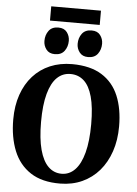

<svg xmlns="http://www.w3.org/2000/svg" viewBox="-69 -1159 872 1221"><g transform="rotate(5 367.0 -548.0)"><path d="M362 11Q246 12 172.5 -36Q99 -84 64.2 -170.2Q29.5 -256.5 29.5 -370Q29.5 -457.5 54 -528Q78.5 -598.5 123.8 -648.8Q169 -699 232.2 -725.8Q295.5 -752.5 373 -752.5Q489 -752 562 -706.5Q635 -661 669.5 -578.5Q704 -496 704 -383.5Q704 -296 679.5 -223.8Q655 -151.5 610 -99.2Q565 -47 502 -18.2Q439 10.5 362 11ZM365.5 -52Q415 -52 451 -89.5Q487 -127 506.5 -200.8Q526 -274.5 526 -382.5Q526 -490.5 507.2 -558Q488.5 -625.5 453 -657.2Q417.5 -689 367.5 -689Q317.5 -689 281.8 -654.5Q246 -620 226.5 -549Q207 -478 207 -370Q207 -262.5 226 -192Q245 -121.5 280.5 -86.8Q316 -52 365.5 -52ZM256 -806Q220 -806 201.8 -830Q183.5 -854 183.5 -884.5Q183.5 -922 203.5 -949.2Q223.5 -976.5 264.5 -976.5H265.5Q302 -976.5 320 -952.5Q338 -928.5 338 -898Q338 -860.5 317.8 -833.2Q297.5 -806 257 -806ZM468 -806Q432.5 -806 414 -830Q395.5 -854 395.5 -884.5Q395.5 -922 415.8 -949.2Q436 -976.5 477 -976.5H478Q514.5 -976.5 532.5 -952.5Q550.5 -928.5 550.5 -898Q550.5 -860.5 530.2 -833.2Q510 -806 469 -806ZM525 -1107V-1016H207.5V-1107Z"/></g></svg>

Font: Merriweather 20pt ExtraBold
Style: Regular
Weight: 800
Version: Version 2.100